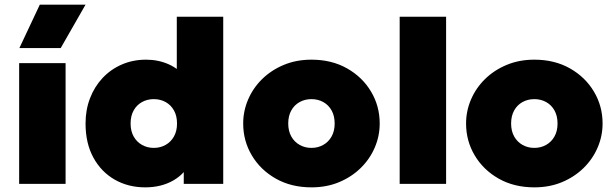

<svg xmlns="http://www.w3.org/2000/svg" viewBox="-20 -792 2639 827"><path d="M62.5 0V-520H262.5V0ZM63.5 -585 151.5 -772H348.5L241.5 -585Z M605.5 15Q532.5 15 474.2 -18.2Q416 -51.5 382.2 -113.2Q348.5 -175 348.5 -260Q348.5 -319 367.8 -369Q387 -419 422 -456.2Q457 -493.5 504.8 -514.2Q552.5 -535 609.5 -535Q662 -535 707.2 -514.8Q752.5 -494.5 788.5 -450L741.5 -404V-720H941.5V0H771.5V-141L798.5 -96Q780 -46 727.8 -15.5Q675.5 15 605.5 15ZM642.5 -155Q670.5 -155 693.2 -167.8Q716 -180.5 729.2 -204Q742.5 -227.5 742.5 -260Q742.5 -292.5 729.5 -316Q716.5 -339.5 693.8 -352.2Q671 -365 642.5 -365Q614 -365 591.2 -352.2Q568.5 -339.5 555.5 -316Q542.5 -292.5 542.5 -260Q542.5 -227.5 555.8 -204Q569 -180.5 591.8 -167.8Q614.5 -155 642.5 -155Z M1321.5 15Q1234.5 15 1168.2 -22.5Q1102 -60 1064.8 -122.5Q1027.5 -185 1027.5 -260Q1027.5 -314 1048.8 -363.5Q1070 -413 1109.2 -451.5Q1148.5 -490 1202.5 -512.5Q1256.5 -535 1321.5 -535Q1408.5 -535 1474.8 -497.5Q1541 -460 1578.2 -397.5Q1615.5 -335 1615.5 -260Q1615.5 -206 1594.2 -156.5Q1573 -107 1533.8 -68.5Q1494.5 -30 1440.8 -7.5Q1387 15 1321.5 15ZM1321.5 -155Q1349.5 -155 1372.2 -167.8Q1395 -180.5 1408.2 -204Q1421.5 -227.5 1421.5 -260Q1421.5 -292.5 1408.5 -316Q1395.5 -339.5 1372.8 -352.2Q1350 -365 1321.5 -365Q1293 -365 1270.2 -352.2Q1247.5 -339.5 1234.5 -316Q1221.5 -292.5 1221.5 -260Q1221.5 -227.5 1234.8 -204Q1248 -180.5 1270.8 -167.8Q1293.5 -155 1321.5 -155Z M1701.5 0V-720H1901.5V0Z M2281.5 15Q2194.5 15 2128.2 -22.5Q2062 -60 2024.8 -122.5Q1987.5 -185 1987.5 -260Q1987.5 -314 2008.8 -363.5Q2030 -413 2069.2 -451.5Q2108.5 -490 2162.5 -512.5Q2216.5 -535 2281.5 -535Q2368.5 -535 2434.8 -497.5Q2501 -460 2538.2 -397.5Q2575.5 -335 2575.5 -260Q2575.5 -206 2554.2 -156.5Q2533 -107 2493.8 -68.5Q2454.5 -30 2400.8 -7.5Q2347 15 2281.5 15ZM2281.5 -155Q2309.5 -155 2332.2 -167.8Q2355 -180.5 2368.2 -204Q2381.5 -227.5 2381.5 -260Q2381.5 -292.5 2368.5 -316Q2355.5 -339.5 2332.8 -352.2Q2310 -365 2281.5 -365Q2253 -365 2230.2 -352.2Q2207.5 -339.5 2194.5 -316Q2181.5 -292.5 2181.5 -260Q2181.5 -227.5 2194.8 -204Q2208 -180.5 2230.8 -167.8Q2253.5 -155 2281.5 -155Z"/></svg>

Font: Geologica Cursive Black
Style: Regular
Weight: 900
Designer: Sindre Bremnes, Frode Helland
Foundry: Monokrom Skriftforlag AS
Version: Version 1.010;gftools[0.9.28]